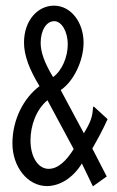

<svg xmlns="http://www.w3.org/2000/svg" viewBox="-20 -649 415 680"><path d="M309 11 358 -24 307 -123C328 -160 343 -187 361 -227L312 -272C309 -269 309 -266 309 -263C307 -236 302 -218 277 -177L195 -330C240 -360 276 -433 276 -498C276 -569 232 -629 171 -629C115 -629 65 -578 65 -498C65 -452 85 -401 120 -344C63 -301 24 -225 24 -141C24 -58 78 10 146 10C191 10 238 -18 270 -70ZM168 -376C137 -427 124 -465 124 -497C124 -541 144 -574 172 -574C199 -574 220 -536 220 -492C220 -448 200 -399 168 -376ZM152 -51C117 -51 88 -90 88 -152C88 -204 108 -261 148 -294L241 -121C214 -78 185 -51 152 -51Z"/></svg>

Font: Inconsolata Condensed
Style: Regular
Weight: 400
Width: 3
Monospace: yes
Designer: Raph Levien, Cyreal, Brenton Simpson
Foundry: Raph Levien, Cyreal, Google
Version: Version 3.100